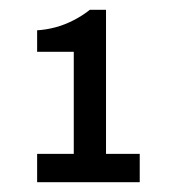

<svg xmlns="http://www.w3.org/2000/svg" viewBox="-20 -813 353 393"><path d="M56 -440V-498H131V-707H56V-751Q74 -752 93 -757Q112 -762 130.5 -771.5Q149 -781 164 -793H197V-498H266V-440Z"/></svg>

Font: Archivo SemiCondensed Medium
Style: Regular
Weight: 500
Width: 4
Designer: Hector Gatti
Foundry: Omnibus-Type
Version: Version 2.001